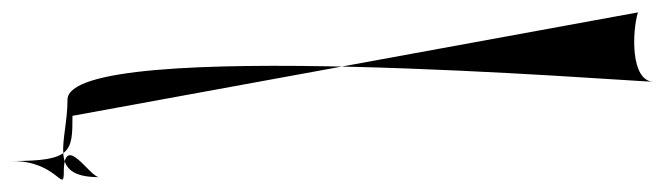

<svg xmlns="http://www.w3.org/2000/svg" viewBox="-117 -187 1076 310"><path d="M0 0C0 58 -1 73 -97 73C-25 73 -14 126 -14 91C-14 25 28 99 43 99C-43 99 -8 42 -8 -26C-8 -129 902 -55 939 -55C900 -55 904 -138 913 -167Z"/></svg>

Font: Hussar Ekologiczny
Style: Regular
Weight: 400
Foundry: Cannot Into Space Fonts
Version: Version 0.97